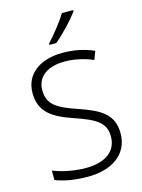

<svg xmlns="http://www.w3.org/2000/svg" viewBox="-139 -1027 824 1116"><g transform="rotate(-15 273.0 -469.0)"><path d="M415 -940V-948H347C321 -904 267 -836 230 -797V-788H270C320 -828 385 -899 415 -940ZM496 -186C496 -301 419 -343 292 -386C183 -424 121 -453 121 -544C121 -628 190 -672 288 -672C345 -672 403 -660 459 -636L478 -686C422 -711 360 -724 290 -724C159 -724 62 -660 62 -543C62 -428 135 -382 254 -341C380 -298 437 -267 437 -182C437 -89 361 -42 252 -42C173 -42 104 -59 54 -79V-22C100 -4 163 10 249 10C392 10 496 -58 496 -186Z"/></g></svg>

Font: Noto Sans Malayalam Light
Style: Regular
Weight: 300
Designer: Jelle Bosma - Monotype Design Team
Foundry: Monotype Imaging Inc.
Version: Version 2.104